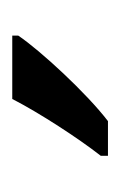

<svg xmlns="http://www.w3.org/2000/svg" viewBox="40 -846 200 321"><g transform="rotate(-90 140.5 -686.0)"><path d="M241 -756V-766H135C112 -721 69 -655 40 -618V-606H98C145 -642 216 -719 241 -756Z"/></g></svg>

Font: Noto Sans EgyptHiero
Style: Regular
Weight: 400
Designer: Monotype Design Team
Foundry: Monotype Imaging Inc.
Version: Version 2.002